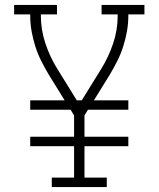

<svg xmlns="http://www.w3.org/2000/svg" viewBox="-20 -755 640 775"><path d="M189 0V-38H279V-165H102V-203H279V-289L265 -312H102V-350H241L176 -455Q160 -482 146 -510Q132 -538 122.5 -568Q113 -598 107.5 -629Q102 -660 102 -691V-697H37V-735H210V-697H145V-691Q145 -634 163.5 -579Q182 -524 212 -476L290 -350H310L388 -476Q418 -524 436.5 -579Q455 -634 455 -691V-697H390V-735H563V-697H498V-691Q498 -660 492.5 -629Q487 -598 477.5 -568Q468 -538 454 -510Q440 -482 424 -455L359 -350H498V-312H335L321 -289V-203H498V-165H321V-38H411V0Z"/></svg>

Font: Iosevka Curly Slab XLtEx
Style: Regular
Weight: 200
Width: 7
Monospace: yes
Designer: Belleve Invis
Foundry: Belleve Invis
Version: Version 11.1.0; ttfautohint (v1.8.3)